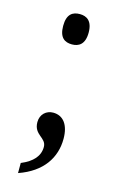

<svg xmlns="http://www.w3.org/2000/svg" viewBox="-108 -572 467 771"><g transform="rotate(15 125.0 -186.5)"><path d="M125 -401C153 -401 178 -415 178 -464C178 -513 153 -527 125 -527C95 -527 72 -513 72 -464C72 -415 95 -401 125 -401ZM124 -117C96 -117 72 -97 72 -64C72 -10 123 -13 123 26C123 64 98 92 50 112V154C148 120 191 52 191 -26C191 -84 166 -117 124 -117Z"/></g></svg>

Font: Noto Serif Sinhala ExtraCondensed
Style: Regular
Weight: 400
Width: 2
Designer: Jelle Bosma - Monotype Design Team
Foundry: Monotype Imaging Inc.
Version: Version 2.007